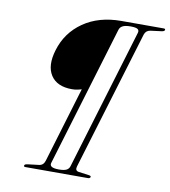

<svg xmlns="http://www.w3.org/2000/svg" viewBox="-80 -769 743 837"><g transform="rotate(10 292.0 -350.0)"><path d="M129.5 -524.5Q153.5 -605 222 -652.5Q290.5 -700 390 -700H577Q585.5 -700 584 -694Q583 -688.5 572 -686.5L521.5 -680Q502 -677 496 -658.5L309.5 -42Q303.5 -22 321.5 -19.5L366 -13.5Q377.5 -12 376 -6.5Q374 0 365 0H89Q79.5 0 82 -6.5Q83 -12 95.5 -13.5L145 -19.5Q164.5 -21.5 171 -42.5L271.5 -376.5Q265 -375 255.2 -372.2Q245.5 -369.5 229 -369.5Q162.5 -369.5 135.2 -411.5Q108 -453.5 129.5 -524.5ZM281.5 -38 469.5 -661Q473 -672 465.5 -677.8Q458 -683.5 434 -683.5Q410.5 -683.5 399 -677.5Q387.5 -671.5 384 -660L196.5 -38.5Q188.5 -15 233.5 -15Q256.5 -15 267.2 -20.5Q278 -26 281.5 -38Z"/></g></svg>

Font: Fraunces 144pt S050 Thin
Style: Italic
Weight: 100
Italic angle: -16°
Version: Version 1.000; ttfautohint (v1.8.3)